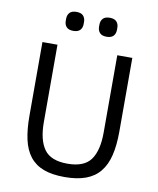

<svg xmlns="http://www.w3.org/2000/svg" viewBox="-97 -969 871 1056"><g transform="rotate(10 339.0 -441.0)"><path d="M172 -698V-266Q172 -166 209 -114.5Q246 -63 339 -63Q432 -63 469 -114.5Q506 -166 506 -266V-698H590V-286Q590 -210 576.5 -154Q563 -98 533 -61Q503 -24 454.5 -6Q406 12 336 12Q266 12 218.5 -6Q171 -24 142 -61Q113 -98 100.5 -154Q88 -210 88 -286V-698ZM244 -788Q218 -788 206 -801Q194 -814 194 -835V-847Q194 -868 206 -881Q218 -894 244 -894Q270 -894 282 -881Q294 -868 294 -847V-835Q294 -814 282 -801Q270 -788 244 -788ZM430 -788Q404 -788 392 -801Q380 -814 380 -835V-847Q380 -868 392 -881Q404 -894 430 -894Q456 -894 468 -881Q480 -868 480 -847V-835Q480 -814 468 -801Q456 -788 430 -788Z"/></g></svg>

Font: IBM Plex Sans Arabic
Style: Regular
Weight: 400
Designer: Mike Abbink, Paul van der Laan, Pieter van Rosmalen, Wael Morcos, Khajak Apelian
Foundry: Bold Monday
Version: Version 1.1